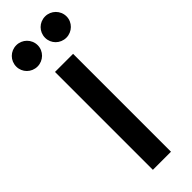

<svg xmlns="http://www.w3.org/2000/svg" viewBox="-378 -957 975 975"><g transform="rotate(-45 109.5 -469.0)"><path d="M-71 -861C-71 -819 -37 -785 6 -785C48 -785 83 -819 83 -861C83 -904 48 -938 6 -938C-37 -938 -71 -904 -71 -861ZM136 -861C136 -819 170 -785 213 -785C255 -785 290 -819 290 -861C290 -904 255 -938 213 -938C170 -938 136 -904 136 -861ZM179 0V-703H49V0Z"/></g></svg>

Font: Bluebird
Style: Regular
Weight: 400
Designer: Jasper
Foundry: Cannot Into Space Fonts
Version: Version 0.98